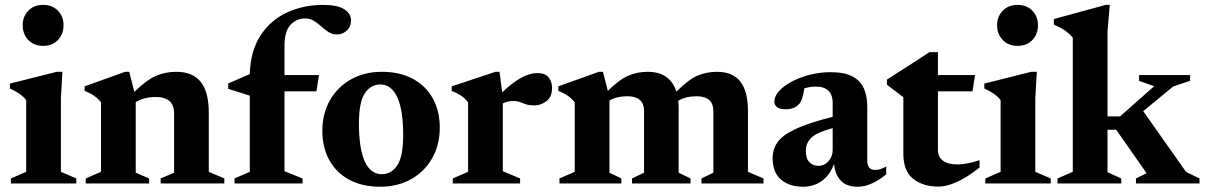

<svg xmlns="http://www.w3.org/2000/svg" viewBox="-20 -732 4806 766"><path d="M152 -549Q115.5 -549 93 -572.5Q70.5 -596 70.5 -631.5Q70.5 -666 93 -689.2Q115.5 -712.5 152 -712.5Q189 -712.5 211.2 -689.2Q233.5 -666 233.5 -631.5Q233.5 -596 211.2 -572.5Q189 -549 152 -549ZM229 -445.5 223 -341.5V-46.5L284.5 -20V0H23.5V-20L84.5 -46.5V-332.5Q74 -346.5 56.5 -358.5Q39 -370.5 19.5 -379V-398.5L206.5 -445.5Z M621 -20 674.5 -43V-279.5Q674.5 -345 601.5 -345Q577.5 -345 557 -339.5Q536.5 -334 521.5 -324.5V-43L575 -20V0H322V-20L383 -46.5V-323.5Q362 -352 317.5 -369.5V-387.5L479 -445.5H495.5L516 -365.5Q566.5 -414.5 603.8 -430Q641 -445.5 683 -445.5Q749 -445.5 781 -405.2Q813 -365 813 -281V-46.5L875 -20V0H621Z M1115 -49 1187 -20V0H915.5V-20L976.5 -46.5V-350.5L890.5 -377.5V-399L976.5 -436.5Q979.5 -530.5 1020.2 -591.8Q1061 -653 1126.5 -682.8Q1192 -712.5 1269 -712.5Q1327 -712.5 1353.8 -694.8Q1380.5 -677 1380.5 -651Q1380.5 -625.5 1363.5 -610Q1346.5 -594.5 1324.5 -594.5Q1305.5 -594.5 1290.5 -604.2Q1275.5 -614 1261.5 -626.8Q1247.5 -639.5 1232.2 -649Q1217 -658.5 1197.5 -658.5Q1163 -658.5 1139 -633Q1115 -607.5 1115 -549.5V-432.5H1252.5L1242.5 -367.5H1115Z M1496.5 13Q1425 13 1373.2 -15Q1321.5 -43 1293.8 -93.2Q1266 -143.5 1266 -209.5Q1266 -278.5 1296.2 -331.8Q1326.5 -385 1380 -415.2Q1433.5 -445.5 1504 -445.5Q1575.5 -445.5 1627.2 -417.5Q1679 -389.5 1706.8 -339.2Q1734.5 -289 1734.5 -223Q1734.5 -154 1704.2 -100.8Q1674 -47.5 1620.2 -17.2Q1566.5 13 1496.5 13ZM1503.5 -37Q1541 -37 1564.8 -72Q1588.5 -107 1588.5 -194Q1588.5 -293 1565 -344Q1541.5 -395 1497 -395Q1459.5 -395 1435.8 -360.2Q1412 -325.5 1412 -238.5Q1412 -139.5 1435.2 -88.2Q1458.5 -37 1503.5 -37Z M2123.5 -440.5Q2155.5 -440.5 2169 -423Q2182.5 -405.5 2182.5 -381Q2182.5 -346 2160.5 -328.8Q2138.5 -311.5 2112 -311.5Q2091.5 -311.5 2078.8 -315.8Q2066 -320 2054.5 -324.5Q2043 -329 2026.5 -329Q2005.5 -329 1986 -319.5V-49L2055 -20V0H1786.5V-20L1847.5 -46.5V-323.5Q1835.5 -340 1819.5 -350.5Q1803.5 -361 1782 -369.5V-387.5L1956.5 -445.5H1973L1983.5 -363.5Q2063.5 -440.5 2123.5 -440.5Z M2687.5 -300V-43L2735 -20V0H2501.5V-20L2549.5 -43V-287.5Q2549.5 -319.5 2532.2 -333.8Q2515 -348 2482.5 -348Q2441 -348 2411.5 -331V-43L2459 -20V0H2212V-20L2273 -46.5V-323.5Q2252 -352 2207.5 -369.5V-387.5L2369 -445.5H2385.5L2405 -369.5Q2453 -416.5 2488.5 -431Q2524 -445.5 2563.5 -445.5Q2610 -445.5 2638.2 -425Q2666.5 -404.5 2678.5 -366.5Q2727.5 -415.5 2763.5 -430.5Q2799.5 -445.5 2840 -445.5Q2904 -445.5 2934 -406.2Q2964 -367 2964 -290V-46.5L3026 -20V0H2778.5V-20L2826 -43V-287.5Q2826 -319.5 2808.5 -333.8Q2791 -348 2759 -348Q2716 -348 2686 -330Q2687.5 -316 2687.5 -300Z M3403.5 13Q3356 13 3333.5 -12.2Q3311 -37.5 3307.5 -78.5Q3291 -33 3258.5 -10Q3226 13 3183.5 13Q3130 13 3096.2 -15.2Q3062.5 -43.5 3062.5 -101.5Q3062.5 -136.5 3082 -164.5Q3101.5 -192.5 3153.2 -217Q3205 -241.5 3302 -266V-323.5Q3302 -352 3285.8 -369.2Q3269.5 -386.5 3234.5 -386.5Q3211.5 -386.5 3189 -379.5Q3184.5 -352.5 3179.8 -338.2Q3175 -324 3168 -317Q3149.5 -296 3115 -296Q3069.5 -296 3069.5 -327.5Q3069.5 -348.5 3088.5 -369.2Q3107.5 -390 3139.8 -407Q3172 -424 3211.8 -434Q3251.5 -444 3293 -444Q3350 -444 3382 -426.5Q3414 -409 3427 -378Q3440 -347 3440 -306.5V-91.5Q3440 -54 3471.5 -54Q3493 -54 3515.5 -68V-36.5Q3489 -14 3459.2 -0.5Q3429.5 13 3403.5 13ZM3195 -131.5Q3195 -99.5 3209 -85Q3223 -70.5 3245.5 -70.5Q3269 -70.5 3285.5 -89Q3302 -107.5 3302 -133V-221Q3235.5 -202.5 3215.2 -181Q3195 -159.5 3195 -131.5Z M3722 -133.5Q3722 -106 3742 -91Q3762 -76 3799 -76Q3837 -76 3888 -93V-63.5Q3836.5 -23 3795.8 -5.2Q3755 12.5 3724.5 12.5Q3662 12.5 3623 -18.8Q3584 -50 3584 -118.5V-344L3518.5 -394V-414.5Q3542.5 -430 3573 -449.5Q3603.5 -469 3634 -488.5Q3664.5 -508 3688 -524H3722V-432.5H3870L3860 -367.5H3722Z M4039.5 -549Q4003 -549 3980.5 -572.5Q3958 -596 3958 -631.5Q3958 -666 3980.5 -689.2Q4003 -712.5 4039.5 -712.5Q4076.5 -712.5 4098.8 -689.2Q4121 -666 4121 -631.5Q4121 -596 4098.8 -572.5Q4076.5 -549 4039.5 -549ZM4116.5 -445.5 4110.5 -341.5V-46.5L4172 -20V0H3911V-20L3972 -46.5V-332.5Q3961.5 -346.5 3944 -358.5Q3926.5 -370.5 3907 -379V-398.5L4094 -445.5Z M4398.5 -45 4453.5 -20V0H4199V-20L4260 -46.5V-581.5Q4248 -596.5 4230.8 -608.8Q4213.5 -621 4184.5 -634V-656L4391.5 -712.5H4407.5L4398.5 -606V-267.5H4448.5L4584.5 -388L4524.5 -409.5V-432.5H4728V-409.5L4660.5 -387L4541 -288.5L4712 -46L4765.5 -20V0H4512V-20L4554.5 -41L4433 -214.5H4398.5Z"/></svg>

Font: Newsreader 16pt
Style: Bold
Weight: 700
Designer: Hugues Gentile
Foundry: Production Type
Version: Version 1.003; ttfautohint (v1.8.3)